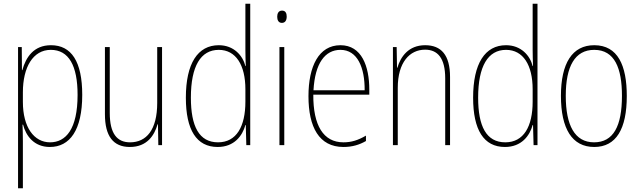

<svg xmlns="http://www.w3.org/2000/svg" viewBox="-20 -780 3440 1032"><path d="M254 -537C161 -537 119 -472 100 -403H98L97 -527H77V232H103V-21C103 -56 102 -88 101 -110H104C119 -51 162 10 248 10C355 10 422 -80 422 -270C422 -449 364 -537 254 -537ZM253 -512C350 -512 397 -427 397 -270C397 -86 334 -15 249 -15C163 -15 103 -96 103 -232V-284C103 -418 157 -512 253 -512Z M851 -527H825V-227C825 -82 767 -15 679 -15C609 -15 570 -62 570 -173V-527H544V-166C544 -49 588 10 678 10C771 10 810 -53 827 -112H829L831 0H851Z M1150 10C1239 10 1283 -50 1299 -108H1301L1304 0H1325V-760H1299V-511C1299 -483 1300 -456 1301 -425H1299C1285 -481 1237 -537 1156 -537C1043 -537 979 -439 979 -255C979 -82 1036 10 1150 10ZM1152 -15C1050 -15 1006 -101 1006 -255C1006 -425 1059 -512 1156 -512C1248 -512 1299 -430 1299 -300V-234C1299 -100 1251 -15 1152 -15Z M1496 -723C1476 -723 1470 -706 1470 -690C1470 -672 1477 -657 1495 -657C1513 -657 1521 -671 1521 -691C1521 -707 1516 -723 1496 -723ZM1508 -527H1482V0H1508Z M1810 -537C1693 -537 1638 -423 1638 -263C1638 -97 1695 10 1826 10C1874 10 1912 -2 1947 -22V-51C1904 -26 1869 -15 1826 -15C1718 -15 1663 -106 1664 -271H1965V-298C1965 -424 1924 -537 1810 -537ZM1810 -512C1901 -512 1941 -417 1940 -295H1665C1673 -440 1727 -512 1810 -512Z M2265 -537C2176 -537 2133 -475 2116 -416H2114L2112 -527H2092V0H2118V-308C2118 -445 2182 -513 2265 -513C2332 -513 2373 -468 2373 -359V0H2399V-366C2399 -485 2351 -537 2265 -537Z M2694 10C2783 10 2827 -50 2843 -108H2845L2848 0H2869V-760H2843V-511C2843 -483 2844 -456 2845 -425H2843C2829 -481 2781 -537 2700 -537C2587 -537 2523 -439 2523 -255C2523 -82 2580 10 2694 10ZM2696 -15C2594 -15 2550 -101 2550 -255C2550 -425 2603 -512 2700 -512C2792 -512 2843 -430 2843 -300V-234C2843 -100 2795 -15 2696 -15Z M3349 -264C3349 -428 3301 -537 3174 -537C3056 -537 2995 -440 2995 -265C2995 -88 3055 10 3174 10C3292 10 3349 -87 3349 -264ZM3021 -265C3021 -423 3070 -512 3174 -512C3284 -512 3323 -413 3323 -265C3323 -102 3277 -15 3173 -15C3069 -15 3021 -107 3021 -265Z"/></svg>

Font: Noto Sans Arabic UI Cn Th
Style: Regular
Weight: 100
Width: 3
Designer: Monotype Design Team, Nadine Chahine and Nizar Qandah
Foundry: Monotype Imaging Inc.
Version: Version 2.010